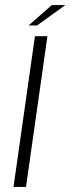

<svg xmlns="http://www.w3.org/2000/svg" viewBox="-20 -733 276 753"><path d="M33 0 117 -591H166L82 0ZM92 -633 183 -713H236L125 -633Z"/></svg>

Font: Alumni Sans Light
Style: Italic
Weight: 300
Italic angle: -8°
Version: Version 1.016